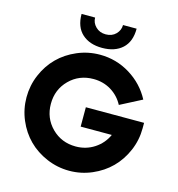

<svg xmlns="http://www.w3.org/2000/svg" viewBox="-138 -1101 1141 1230"><g transform="rotate(15 432.5 -485.5)"><path d="M432.6 -805.2Q349.1 -805.2 299.6 -850.1Q250 -895 250 -981.4H339.8Q339.8 -946.8 366 -920.9Q392.1 -895 432.6 -895Q474.1 -895 499.5 -920.9Q524.9 -946.8 524.9 -981.4H615.2Q615.2 -895 566.2 -850.1Q517.1 -805.2 432.6 -805.2ZM431.2 -411.1H817.4V-375Q817.4 -296.9 786.9 -225.6Q756.3 -154.3 704.8 -102.8Q653.3 -51.3 582 -20.8Q510.7 9.8 432.6 9.8Q354 9.8 282.5 -20.8Q210.9 -51.3 159.4 -102.8Q107.9 -154.3 77.6 -225.6Q47.4 -296.9 47.4 -375Q47.4 -453.1 77.6 -524.4Q107.9 -595.7 159.4 -647.2Q210.9 -698.7 282.5 -729.2Q354 -759.8 432.6 -759.8Q541.5 -759.8 633.1 -703.4Q724.6 -647 773.9 -553.7L631.3 -480Q602.5 -534.7 550.3 -566.7Q498 -598.6 432.6 -598.6Q337.9 -598.6 273.4 -534.2Q209 -469.7 209 -375Q209 -280.3 273.4 -215.8Q337.9 -151.4 432.6 -151.4Q501 -151.4 555.9 -187.3Q610.8 -223.1 637.7 -282.7H431.2Z"/></g></svg>

Font: Now Alt
Style: Bold
Weight: 700
Designer: Alfredo Marco Pradil
Foundry: Alfredo Marco Pradil
Version: Version 1.002;PS 001.002;hotconv 1.0.88;makeotf.lib2.5.64775